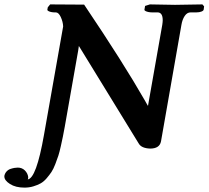

<svg xmlns="http://www.w3.org/2000/svg" viewBox="-93 -667 947 872"><path d="M106.9 -55.2 193.8 -546.9Q192.9 -567.9 183.1 -589.4Q173.3 -610.8 160.2 -610.8H153.8Q147 -610.8 139.6 -612.3Q132.3 -613.8 127 -616.7Q121.6 -619.6 122.1 -623L124 -633.8L134.8 -647L289.1 -646Q466.8 -382.3 565.9 -209Q567.9 -205.6 570.1 -201.4Q572.3 -197.3 575 -192.9Q577.6 -188.5 579.1 -186L644 -554.2Q646 -567.9 646 -575.2Q646 -610.8 622.1 -610.8H596.2Q589.4 -610.8 581.5 -612.3Q573.7 -613.8 568.1 -616.7Q562.5 -619.6 563 -623L565.9 -640.1L587.9 -647Q667 -645 702.1 -645L826.2 -647L834 -638.2L832 -623Q830.6 -617.7 821.3 -614.3Q812 -610.8 799.8 -610.8H772.9Q756.8 -610.8 745.8 -594.5Q734.9 -578.1 731 -554.2L638.2 -24.9Q631.8 7.8 588.9 7.8Q549.3 6.3 537.1 -15.1L269 -452.1Q267.1 -454.1 265.1 -458Q264.6 -455.1 262.2 -438L201.2 -91.8Q195.8 -62.5 192.6 -46.6Q189.5 -30.8 183.3 -3.4Q177.2 23.9 172.1 39.8Q167 55.7 158.2 78.4Q149.4 101.1 140.6 114.3Q131.8 127.4 118.9 142.6Q106 157.7 91.6 165.8Q77.1 173.8 58.3 179.4Q39.6 185.1 18.1 185.1Q-22 185.1 -47.6 168.7Q-73.2 152.3 -73.2 134.8V131.8Q-70.8 120.1 -63.2 111.8Q-55.7 103.5 -45.2 100.1Q-34.7 96.7 -26.9 95.5Q-19 94.2 -12.2 94.2Q6.8 94.2 19.8 106.9Q32.7 119.6 35.2 137.2Q35.2 147 32.2 147.9Q71.8 145 106.9 -55.2Z"/></svg>

Font: Linux Libertine
Style: Bold Italic
Weight: 700
Italic angle: -11.5°
Designer: Philipp H. Poll
Foundry: Philipp H. Poll
Version: Version 4.0.5